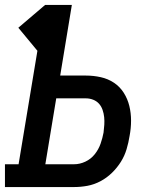

<svg xmlns="http://www.w3.org/2000/svg" viewBox="-27 -755 647 775"><path d="M-7 0V-92H48L124 -550L47 -643L155 -735H263L216 -450H320Q350 -450 379.5 -443.5Q409 -437 433 -421Q457 -405 472.5 -380.5Q488 -356 495 -327.5Q502 -299 502 -268Q502 -237 496 -206Q492 -180 484 -153Q476 -126 461 -102Q446 -78 425 -57.5Q404 -37 378.5 -23.5Q353 -10 326 -5Q299 0 272 0ZM156 -92H272Q295 -92 317.5 -102.5Q340 -113 355.5 -132.5Q371 -152 379 -175Q387 -198 391 -220Q393 -236 394 -251.5Q395 -267 393.5 -282Q392 -297 387 -311.5Q382 -326 372.5 -336.5Q363 -347 349 -352.5Q335 -358 320 -358H200Z"/></svg>

Font: Iosevka Slab Semibold Extended
Style: Italic
Weight: 600
Width: 7
Italic angle: -9°
Monospace: yes
Designer: Belleve Invis
Foundry: Belleve Invis
Version: Version 11.1.0; ttfautohint (v1.8.3)